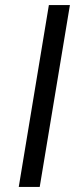

<svg xmlns="http://www.w3.org/2000/svg" viewBox="-20 -741 323 761"><path d="M257.1 -720.9H173.7L54.3 0H137.4Z"/></svg>

Font: Magic Ui Pro Semi Bold
Style: Italic
Weight: 600
Italic angle: -9.39999°
Designer: Stefan Endress, Andreas Faust
Version: Version 1.000;FEAKit 1.0